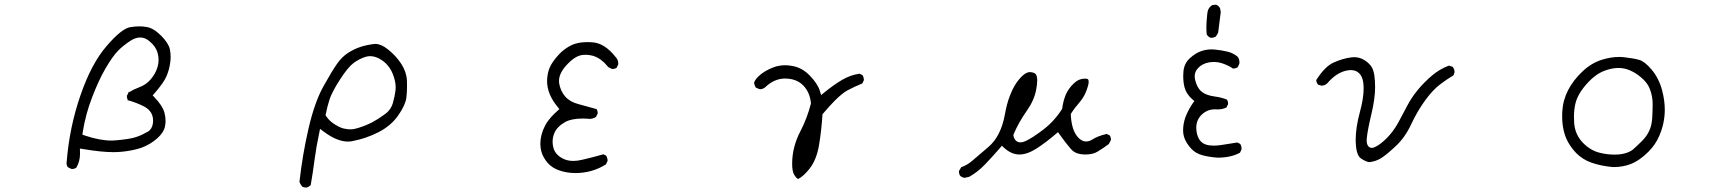

<svg xmlns="http://www.w3.org/2000/svg" viewBox="-20 -698 7540 834"><path d="M289.6 35.6Q291 36.1 294.4 36.1Q297.9 36.1 302.5 34.7Q307.1 33.2 311.5 30.3Q327.6 3.4 327.6 -30.3Q327.6 -33.2 327.1 -52.7L342.8 -50.3Q420.9 -37.1 472.7 -37.1Q510.7 -37.1 550.8 -44.9Q574.7 -49.3 594.2 -56.2Q632.8 -70.3 663.1 -97.2Q691.9 -123 696.8 -149.9Q699.2 -161.1 699.2 -172.9Q699.2 -190.4 694.3 -208.5Q686.5 -238.3 651.4 -274.9L643.1 -283.7L651.4 -293Q690.9 -338.4 702.6 -365.7Q714.8 -393.1 719.2 -424.8Q721.2 -437.5 721.2 -452.6Q721.2 -467.8 717.8 -484.4Q711.4 -511.7 679.2 -543.7Q647 -575.7 617.7 -580.6Q603 -583.5 585.2 -583.5Q567.4 -583.5 546.4 -580.1Q508.8 -574.7 442.4 -497.3Q376 -419.9 328.9 -282.2Q281.7 -144.5 270 1.5Q269 6.3 269 9.8Q269 21 274.9 28.3ZM626.5 -220.7Q645 -202.1 645 -174.6Q645 -147 630.4 -132.3Q623.5 -125.5 614.3 -122.1Q589.8 -107.9 564.2 -100.6Q538.6 -93.3 483.4 -88.4Q474.6 -87.4 464.4 -87.4Q414.1 -87.4 348.1 -109.4L337.9 -113.3L339.4 -124Q351.6 -201.7 380.4 -276.1Q409.2 -350.6 437 -398.4Q469.7 -455.1 495.1 -480Q515.1 -500 545.9 -520.5Q568.4 -535.2 588.6 -535.2Q608.9 -535.2 626 -521.5Q657.2 -497.1 665 -466.3Q668.9 -452.1 668.9 -437.3Q668.9 -422.4 664.1 -406.2Q655.3 -377.4 634.8 -353.5Q614.3 -329.6 584.5 -318.8Q561 -310.1 538.6 -296.4L531.7 -282.7Q531.2 -281.2 531.2 -280.3Q531.2 -270 536.1 -262.7Q577.6 -250.5 607.9 -234.4Q618.7 -228.5 626.5 -220.7ZM536.1 -262.7Q537.1 -260.7 538.6 -259.8L531.7 -263.7Q534.2 -263.2 536.1 -262.7ZM531.7 -282.7 530.3 -280.3 531.7 -285.2Q531.7 -283.7 531.7 -282.7ZM538.6 -296.4Q536.6 -295.4 535.2 -294.4L540 -299.8ZM614.3 -122.1 615.2 -122.6Q614.7 -122.1 614.3 -122.1Z M1310.5 116.7Q1311 116.7 1312 116.7Q1321.8 113.3 1329.6 106.4Q1338.9 53.2 1346.4 -4.4Q1354 -62 1366.2 -118.2L1370.1 -138.2L1386.7 -126Q1443.8 -83 1491.7 -83Q1501 -83 1510.3 -85Q1568.8 -95.7 1624.5 -124Q1678.7 -151.9 1710 -197Q1741.2 -242.2 1745.1 -273.4Q1748 -296.9 1748 -323.2Q1748 -335.4 1747.6 -348.1Q1745.6 -386.2 1723.1 -420.4Q1700.2 -456.1 1664.6 -483.9Q1635.3 -507.3 1610.4 -507.3Q1607.4 -507.3 1605 -506.8Q1574.2 -503.4 1546.9 -494.6Q1519.5 -485.8 1492.7 -468.8Q1466.3 -452.1 1444.8 -421.9Q1422.4 -390.6 1384.3 -321.8Q1346.2 -252.9 1319.8 -138.2Q1293.5 -23.4 1280.8 91.8Q1284.7 103.5 1293.5 113.3Q1300.8 116.7 1310.5 116.7ZM1647.9 -199.2H1648.4Q1648.4 -199.2 1647.9 -199.2ZM1647.9 -199.2Q1625 -182.1 1598.9 -168Q1572.8 -153.8 1535.6 -142.1Q1517.6 -136.2 1502 -136.2Q1497.1 -136.2 1490.5 -136.7Q1483.9 -137.2 1473.6 -139.6Q1463.4 -142.1 1454.3 -146.5Q1445.3 -150.9 1438 -155.3Q1411.6 -170.9 1397 -192.9L1394 -197.3Q1401.4 -234.9 1411.6 -266.6Q1422.4 -298.8 1456.5 -352.1Q1491.2 -405.8 1515.6 -424.1Q1540 -442.4 1568.4 -451.2Q1578.1 -454.1 1587.9 -454.1Q1611.3 -454.1 1635.7 -438.5Q1669.9 -417 1686 -377Q1698.7 -345.2 1698.7 -319.3Q1698.7 -313 1698.2 -307.1Q1694.8 -278.8 1686.5 -250.5Q1677.2 -218.3 1647.9 -199.2Z M2665.5 -418.5Q2665.5 -419.4 2665.5 -421.6Q2665.5 -423.8 2665.3 -427Q2665 -430.2 2664.1 -433.3Q2663.1 -436.5 2661.6 -439.5Q2658.7 -445.8 2653.3 -451.2Q2606.4 -510.7 2553.2 -514.2Q2542.5 -515.1 2533.9 -515.1Q2525.4 -515.1 2513.7 -514.4Q2502 -513.7 2488.8 -510.7Q2475.6 -507.8 2464.8 -502.9Q2431.6 -487.3 2407.7 -461.4Q2378.4 -429.7 2367.7 -404.3Q2359.4 -384.8 2356.9 -358.4Q2356.4 -352.1 2356.4 -345.7Q2356.4 -289.1 2401.9 -233.9L2409.7 -224.1Q2393.1 -209 2386.2 -202.4Q2379.4 -195.8 2373.8 -189.2Q2368.2 -182.6 2363.3 -176.3Q2353.5 -164.1 2347.7 -152.3Q2327.1 -112.8 2327.1 -72.8Q2327.1 -54.7 2332 -38.6Q2338.9 -14.2 2357.9 8.3Q2376 29.8 2404.8 40.5Q2439 53.7 2479.5 53.7Q2552.2 53.7 2611.8 16.1L2618.7 2.4Q2619.1 1 2619.1 -0.7Q2619.1 -2.4 2618.9 -5.1Q2618.7 -7.8 2617.7 -10.7Q2616.2 -16.6 2612.8 -22L2601.1 -27.8Q2556.6 -15.1 2510.7 -4.4Q2488.8 1 2470.2 1Q2444.3 1 2424.8 -9.3Q2389.6 -27.3 2382.8 -60.5Q2380.4 -71.8 2380.4 -82.5Q2380.4 -102.1 2388.2 -120.6Q2400.9 -148.9 2435.1 -168Q2462.4 -183.1 2511.7 -183.1Q2523.9 -183.1 2531 -182.4Q2538.1 -181.6 2540.5 -181.6Q2556.2 -181.6 2568.8 -189.9L2575.7 -203.6Q2576.2 -205.1 2576.2 -206.1Q2576.2 -216.8 2571.3 -224.1Q2527.3 -236.8 2493.2 -245.6Q2456.5 -254.9 2435.5 -278.3Q2414.6 -301.8 2408.7 -336.9Q2408.2 -341.8 2408.2 -346.7Q2408.2 -383.3 2448.7 -423.3Q2482.4 -457.5 2513.2 -459.5Q2518.1 -460 2525.9 -460Q2533.7 -460 2546.1 -457.8Q2558.6 -455.6 2569.6 -450.4Q2580.6 -445.3 2589.4 -438.7Q2598.1 -432.1 2605 -425.8Q2614.7 -415.5 2622.6 -406.2L2637.2 -398.9Q2638.7 -398.4 2639.6 -398.4Q2650.9 -398.4 2658.7 -403.8Z M3390.1 -356.9Q3422.4 -356.9 3446.8 -343.8Q3460.4 -336.4 3470.7 -325.2Q3498 -295.9 3502.4 -250.5V-248Q3485.8 -183.6 3457 -128.4Q3420.9 -59.6 3420.9 13.2Q3420.9 44.9 3429.2 60.1Q3439 76.2 3446.8 79.6Q3471.2 67.4 3498.5 32.2Q3527.3 -6.3 3537.6 -67.4Q3548.3 -131.3 3552.7 -201.7Q3584 -238.8 3606.9 -261.7Q3638.7 -293 3659.7 -304.7Q3692.4 -322.3 3725.6 -335.4L3731.9 -348.1Q3732.4 -349.6 3732.4 -351.1Q3732.4 -352.5 3732.2 -354.5Q3731.9 -356.4 3731.4 -358.6Q3731 -360.8 3730.5 -363.3Q3729 -367.7 3726.6 -371.6L3713.4 -377.9Q3673.8 -372.1 3637.9 -351.1Q3602.1 -330.1 3562 -297.4L3546.9 -285.2L3541 -303.7Q3531.7 -334.5 3497.6 -369.6Q3463.4 -404.8 3420.9 -411.6Q3405.3 -414.6 3391.1 -414.6Q3364.3 -414.6 3340.3 -405.8Q3298.8 -390.1 3273.9 -365.7Q3258.8 -350.6 3255.4 -338.4Q3257.3 -327.1 3262.7 -317.9L3277.8 -311Q3279.3 -310.5 3283 -310.5Q3286.6 -310.5 3292 -312.3Q3297.4 -314 3302.7 -317.9Q3342.8 -356.9 3390.1 -356.9Z M4564.5 -114.7 4575.7 -124 4584 -112.3Q4609.9 -75.7 4632.3 -50.3Q4642.6 -38.6 4656.2 -33.2Q4672.9 -26.9 4695.3 -26.9Q4726.6 -26.9 4747.1 -39.1Q4772 -54.2 4796.4 -72.3L4805.2 -88.9Q4805.7 -89.8 4805.7 -93Q4805.7 -96.2 4804.4 -100.8Q4803.2 -105.5 4800.3 -109.9L4787.1 -116.2Q4747.1 -106.9 4724.6 -91.8Q4711.4 -83.5 4698.2 -83.5Q4676.8 -83.5 4659.2 -105.5Q4634.3 -136.7 4631.3 -198.7V-202.6L4633.3 -206.1Q4646.5 -227.5 4671.9 -256.8Q4694.3 -282.7 4706.1 -325.2Q4709 -336.4 4709 -343.3Q4709 -351.6 4705.1 -354Q4702.1 -356 4698 -356.2Q4693.8 -356.4 4691.4 -356.4Q4666 -356.4 4645 -336.4Q4619.6 -312 4608.6 -284.7Q4597.7 -257.3 4593.8 -225.1Q4559.6 -171.4 4512.2 -135.3Q4464.8 -99.1 4434.6 -85Q4422.4 -79.6 4411.4 -79.6Q4400.4 -79.6 4392.1 -87.9Q4384.8 -95.2 4382.3 -107.9L4381.8 -111.8L4383.3 -115.7Q4405.3 -167.5 4439.5 -215.8Q4471.2 -260.3 4480.5 -306.2Q4485.4 -331.5 4485.4 -348.6Q4485.4 -369.6 4478 -377Q4470.7 -383.8 4454.1 -384.8Q4453.6 -384.8 4451.2 -384.8Q4448.7 -384.8 4443.6 -383.1Q4438.5 -381.3 4431.6 -377Q4424.8 -372.6 4418.5 -366.2Q4385.7 -333.5 4366.2 -280.8Q4353 -246.6 4345.2 -201.7Q4327.6 -105.5 4273.4 -59.6Q4223.6 -17.1 4202.1 1.2Q4180.7 19.5 4155.3 28.3L4145.5 44.9Q4145.5 45.9 4145.5 46.9Q4145.5 59.1 4151.9 66.9Q4159.7 72.8 4169.4 74.7L4190.4 69.8Q4227.1 49.3 4259.5 15.4Q4292 -18.6 4323.2 -54.7L4332 -64.9L4341.8 -55.7Q4373.5 -26.9 4408 -26.9Q4442.4 -26.9 4483.4 -53.5Q4524.4 -80.1 4564.5 -114.7Z M5241.7 -533.7Q5250.5 -533.7 5259.8 -538.1Q5267.1 -545.9 5271.5 -557.1L5282.7 -646L5279.3 -663.1Q5272.5 -674.3 5261.7 -677.7L5245.6 -675.8Q5226.1 -663.6 5224.1 -638.2Q5220.2 -602.1 5220.2 -581.3Q5220.2 -560.5 5221.7 -548.3Q5229.5 -536.1 5240.2 -533.7Q5240.7 -533.7 5241.7 -533.7ZM5256.8 -223.1 5269.5 -222.7Q5290.5 -222.7 5307.6 -231.4L5314 -244.6Q5314.5 -246.1 5314.5 -247.1Q5314.5 -258.3 5309.1 -265.6Q5283.7 -275.4 5256.3 -278.8Q5215.3 -284.2 5195.3 -303.7Q5180.2 -318.8 5172.9 -345.2Q5169.4 -356.4 5169.4 -366.2Q5169.4 -388.2 5185.5 -403.8Q5203.1 -421.9 5232.4 -427.2Q5243.2 -428.7 5253.4 -428.7Q5272.9 -428.7 5292 -421.9Q5317.4 -413.1 5335.4 -400.4Q5336.4 -400.4 5338.6 -400.4Q5340.8 -400.4 5343.8 -400.9Q5350.6 -402.3 5356 -405.8L5363.3 -420.9Q5363.8 -424.3 5363.8 -427.2Q5363.8 -442.4 5355 -452.6Q5335.9 -467.8 5312.5 -473.6Q5286.6 -480 5255.9 -482.9Q5249 -483.4 5242.2 -483.4Q5220.2 -483.4 5199.7 -476.6Q5172.9 -467.8 5147.5 -444.3Q5124 -422.4 5120.6 -388.2Q5119.6 -377 5119.6 -368.2Q5119.6 -359.4 5120.1 -351.6Q5121.1 -335.4 5125 -319.8Q5132.8 -289.6 5159.2 -266.6L5168 -259.3L5161.1 -249.5Q5144.5 -225.1 5133.3 -199.2Q5122.1 -173.3 5119.6 -145Q5119.1 -138.7 5119.1 -132.8Q5119.1 -113.3 5125.5 -96.7Q5134.3 -74.2 5154.3 -52.2Q5173.3 -31.2 5204.8 -23.2Q5236.3 -15.1 5270 -13.2Q5326.7 -13.2 5366.2 -34.7L5372.6 -48.3Q5373 -49.8 5373 -51.3Q5373 -63.5 5367.2 -72.8L5354.5 -79.1Q5322.8 -73.7 5283.7 -67.9Q5266.6 -65.4 5252.4 -65.4Q5213.9 -65.4 5196.8 -83Q5181.6 -98.1 5177.2 -128.4Q5176.3 -136.2 5176.3 -143.1Q5176.3 -176.3 5198.7 -198.7Q5223.1 -223.1 5256.8 -223.1Z M5847.7 -393.6Q5870.1 -393.6 5884.3 -379.4Q5897.5 -366.2 5901.4 -341.3Q5903.3 -328.6 5903.3 -313.5Q5903.3 -271 5887.2 -211.9Q5868.7 -144 5868.7 -89.4Q5868.7 -83.5 5869.1 -77.1Q5871.6 -22.9 5891.6 -9.8Q5913.6 4.9 5927.7 6.3Q5955.1 3.4 5977.5 -10Q6000 -23.4 6042 -62.5Q6083 -100.6 6109.1 -156.7Q6135.3 -212.9 6168.9 -259.8Q6203.1 -307.1 6234.4 -330.6Q6262.2 -352.1 6293.9 -371.1L6298.3 -384.8Q6297.9 -399.4 6289.1 -408.2L6273.9 -413.1Q6233.4 -397.9 6201.2 -370.6Q6129.9 -310.1 6092.8 -238.8Q6073.2 -200.7 6052.7 -163.6Q6031.2 -125.5 6003.4 -97.7Q5975.6 -69.8 5953.1 -59.6Q5945.8 -55.7 5939.5 -55.7Q5930.7 -55.7 5924.8 -61.5Q5916.5 -70.3 5916.5 -87.4Q5916.5 -92.3 5917 -97.7Q5920.4 -132.8 5936.8 -201.4Q5953.1 -270 5953.1 -318.8Q5953.1 -379.9 5939.9 -403.8Q5930.7 -420.9 5909.2 -435.3Q5887.7 -449.7 5861.8 -449.7Q5856 -449.7 5849.1 -448.7Q5813 -444.3 5772.9 -426.3Q5735.8 -410.2 5697.3 -350.1Q5698.2 -338.4 5705.6 -330.1L5721.2 -325.7Q5735.8 -327.1 5745.1 -335.9Q5787.1 -385.3 5835.4 -392.6Q5841.8 -393.6 5847.7 -393.6Z M7071.8 -47.4Q7043 -26.4 6993.2 -26.4Q6961.4 -26.4 6929.7 -34.2Q6888.7 -43.9 6855.5 -78.1Q6822.3 -112.3 6817.9 -162.1Q6816.9 -176.3 6816.9 -189.9Q6816.9 -221.2 6823.2 -248Q6832.5 -288.6 6871.3 -332.5Q6910.2 -376.5 6950.7 -391.1Q6982.4 -402.8 7010.3 -402.8Q7035.6 -402.8 7059.6 -392.6Q7077.1 -385.3 7092.8 -374Q7108.4 -362.8 7118.7 -352.5Q7137.7 -334 7146 -312.5Q7158.7 -280.8 7158.7 -247.1Q7158.7 -213.4 7156.7 -183.6Q7154.8 -153.8 7144 -130.1Q7133.3 -106.4 7112.3 -85.4Q7091.3 -64.5 7071.8 -47.4ZM7211.4 -221.7Q7211.4 -261.2 7200.2 -304.2Q7186 -357.9 7154.8 -395Q7124.5 -430.7 7101.6 -437.5Q7076.7 -444.8 7032.7 -449.7Q7022.9 -450.7 7015.6 -450.7Q6993.7 -450.7 6975.8 -447.5Q6958 -444.3 6941.4 -439.5Q6892.6 -424.8 6854 -387.7Q6814.5 -350.6 6791.5 -306.6Q6769 -263.2 6766.1 -212.9Q6765.6 -203.1 6765.6 -193.8Q6765.6 -127.4 6791 -81.1Q6806.2 -54.2 6827.1 -32.7Q6855 -4.9 6892.1 8.3Q6937 23.9 6987.8 27.8Q7027.8 27.8 7062 15.1Q7102.5 -0.5 7141.1 -39.6Q7170.9 -69.3 7187.5 -107.9Q7211.4 -163.1 7211.4 -221.7Z"/></svg>

Font: NaikaiFont
Style: ExtraLight
Weight: 200
Version: Version 1.89